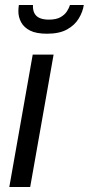

<svg xmlns="http://www.w3.org/2000/svg" viewBox="-20 -743 353 763"><path d="M17 0 110 -526H193L100 0ZM167 -609Q124 -609 99.5 -621.5Q75 -634 64 -654.5Q53 -675 53 -698Q53 -704 53.5 -710.5Q54 -717 55 -723H111Q110 -703 117 -690Q124 -677 138.5 -671Q153 -665 174 -665Q203 -665 220 -674.5Q237 -684 246 -698Q255 -712 258 -723H313Q309 -696 293 -669.5Q277 -643 246.5 -626Q216 -609 167 -609Z"/></svg>

Font: Archivo SemiCondensed
Style: Italic
Weight: 400
Width: 4
Italic angle: -10°
Designer: Hector Gatti
Foundry: Omnibus-Type
Version: Version 2.001